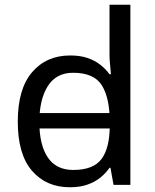

<svg xmlns="http://www.w3.org/2000/svg" viewBox="-20 -780 655 810"><path d="M104 -238V-303H480V-238ZM275 10Q175 10 115 -59.5Q55 -129 55 -267Q55 -405 115.5 -475.5Q176 -546 276 -546Q318 -546 349 -535.5Q380 -525 403 -507Q426 -489 442 -467H448Q447 -480 444.5 -505.5Q442 -531 442 -546V-760H530V0H459L446 -72H442Q426 -49 403 -30.5Q380 -12 348.5 -1Q317 10 275 10ZM289 -63Q374 -63 408.5 -109.5Q443 -156 443 -250V-266Q443 -366 410 -419.5Q377 -473 288 -473Q217 -473 181.5 -416.5Q146 -360 146 -265Q146 -169 181.5 -116Q217 -63 289 -63Z"/></svg>

Font: utelugu85
Style: Book
Weight: 400
Designer: Jelle Bosma - Monotype Design Team
Foundry: Monotype Imaging Inc.
Version: Version 2.003